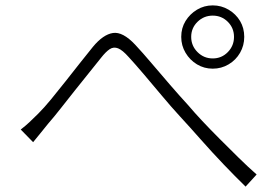

<svg xmlns="http://www.w3.org/2000/svg" viewBox="-20 -722 1040 713"><path d="M57 -241Q74 -254 89 -268Q104 -282 122 -300Q144 -322 169.5 -353Q195 -384 223 -419.5Q251 -455 277 -488Q303 -521 325 -548Q363 -594 399.5 -599.5Q436 -605 482 -556Q510 -526 543 -487Q576 -448 611.5 -407Q647 -366 680 -330Q701 -305 731 -273Q761 -241 795.5 -206.5Q830 -172 865 -137.5Q900 -103 933 -74L892 -29Q853 -67 810 -112Q767 -157 726 -203.5Q685 -250 649 -289Q615 -326 580 -368Q545 -410 513 -447.5Q481 -485 458 -510Q435 -536 418.5 -542.5Q402 -549 387.5 -539.5Q373 -530 355 -507Q336 -483 310.5 -451.5Q285 -420 258 -386Q231 -352 205.5 -319.5Q180 -287 159 -263Q145 -245 129.5 -226.5Q114 -208 103 -194ZM690 -585Q690 -552 713.5 -528.5Q737 -505 770 -505Q803 -505 826 -528.5Q849 -552 849 -585Q849 -618 826 -641Q803 -664 770 -664Q737 -664 713.5 -641Q690 -618 690 -585ZM653 -585Q653 -618 669 -644Q685 -670 711.5 -686Q738 -702 770 -702Q802 -702 829 -686Q856 -670 871.5 -644Q887 -618 887 -585Q887 -553 871.5 -526Q856 -499 829 -483Q802 -467 770 -467Q738 -467 711.5 -483Q685 -499 669 -526Q653 -553 653 -585Z"/></svg>

Font: Noto Sans SC Thin Light
Style: Regular
Weight: 300
Version: Version 2.004-H2;hotconv 1.0.118;makeotfexe 2.5.65603